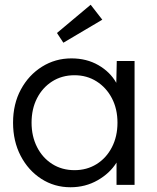

<svg xmlns="http://www.w3.org/2000/svg" viewBox="-20 -779 660 809"><path d="M277 10Q209 10 154 -25.5Q99 -61 67 -122.5Q35 -184 35 -262Q35 -341 68 -402Q101 -463 157 -498Q213 -533 281 -533Q345 -533 394.5 -504.5Q444 -476 470 -430L472 -522H547V0H471V-94Q443 -49 391.5 -19.5Q340 10 277 10ZM294 -62Q346 -62 387 -87.5Q428 -113 451.5 -158.5Q475 -204 475 -262Q475 -320 451.5 -365Q428 -410 387 -436Q346 -462 294 -462Q241 -462 200 -436Q159 -410 136 -365Q113 -320 113 -262Q113 -205 136 -159.5Q159 -114 200 -88Q241 -62 294 -62ZM247 -599 220 -640 362 -759 411 -696Z"/></svg>

Font: Lexend Deca Light
Style: Regular
Weight: 300
Designer: Bonnie Shaver-Troup, Thomas Jockin
Foundry: Lexend
Version: Version 1.008; ttfautohint (v1.8.4.7-5d5b)